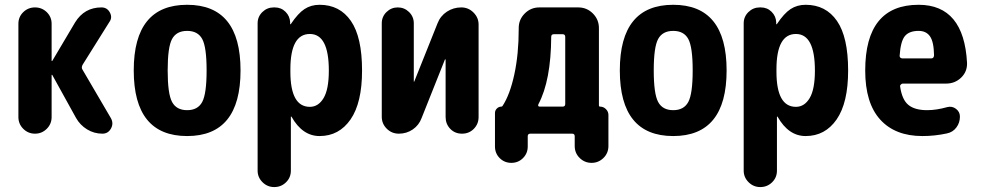

<svg xmlns="http://www.w3.org/2000/svg" viewBox="-20 -550 4040 790"><path d="M319.3 -263.7 436.5 -63.5Q448.2 -42 436.5 -21Q424.8 0 401.4 0Q367.2 0 338.4 -17.6Q309.6 -35.2 293 -64.5L195.3 -241.2Q195.3 -242.2 193.4 -242.2Q192.4 -242.2 192.4 -241.2V-68.4Q192.4 -40 172.4 -20Q152.3 0 124 0Q95.7 0 75.7 -20Q55.7 -40 55.7 -68.4V-452.1Q55.7 -480.5 75.7 -500Q95.7 -519.5 124 -519.5Q152.3 -519.5 172.4 -500Q192.4 -480.5 192.4 -452.1V-299.8Q192.4 -298.8 193.4 -298.8Q195.3 -298.8 195.3 -299.8L289.1 -458Q327.1 -519.5 397.5 -519.5Q420.9 -519.5 432.1 -498.5Q443.4 -477.5 429.7 -459L320.3 -284.2Q313.5 -272.5 319.3 -263.7Z M688 -130.4Q706.1 -96.7 750 -96.7Q793.9 -96.7 812 -130.4Q830.1 -164.1 830.1 -260.3Q830.1 -356.4 812 -389.6Q793.9 -422.9 750 -422.9Q706.1 -422.9 688 -389.6Q669.9 -356.4 669.9 -260.3Q669.9 -164.1 688 -130.4ZM530.3 -260.3Q530.3 -530.3 750 -530.3Q969.7 -530.3 969.7 -260.3Q969.7 9.8 750 9.8Q530.3 9.8 530.3 -260.3Z M1254.9 -110.4Q1290 -110.4 1311.5 -146.5Q1333 -182.6 1333 -259.8Q1333 -410.2 1254.9 -410.2Q1174.8 -410.2 1174.8 -264.6V-254.9Q1174.8 -110.4 1254.9 -110.4ZM1294.9 -530.3Q1377.9 -530.3 1423.8 -463.9Q1469.7 -397.5 1469.7 -259.8Q1469.7 -127 1422.4 -58.6Q1375 9.8 1294.9 9.8Q1224.6 9.8 1179.7 -69.3Q1179.7 -70.3 1177.7 -70.3Q1176.8 -70.3 1176.8 -69.3V152.3Q1176.8 180.7 1156.7 200.2Q1136.7 219.7 1108.4 219.7Q1080.1 219.7 1060.1 199.7Q1040 179.7 1040 152.3V-454.1Q1040 -481.4 1059.6 -500.5Q1079.1 -519.5 1106.4 -519.5H1110.4Q1136.7 -519.5 1154.8 -501.5Q1172.9 -483.4 1173.8 -458V-451.2Q1173.8 -450.2 1174.8 -450.2Q1176.8 -450.2 1176.8 -451.2Q1206.1 -495.1 1232.9 -512.7Q1259.8 -530.3 1294.9 -530.3Z M1877.9 -519.5Q1907.2 -519.5 1928.2 -498.5Q1949.2 -477.5 1949.2 -449.2V-68.4Q1949.2 -40 1929.7 -20Q1910.2 0 1880.9 0Q1851.6 0 1832.5 -20Q1813.5 -40 1813.5 -68.4V-304.7Q1813.5 -305.7 1812 -305.7Q1810.5 -305.7 1810.5 -304.7L1714.8 -64.5Q1704.1 -35.2 1678.7 -17.6Q1653.3 0 1621.1 0Q1591.8 0 1571.3 -20.5Q1550.8 -41 1550.8 -69.3V-454.1Q1550.8 -481.4 1570.3 -500.5Q1589.8 -519.5 1616.7 -519.5Q1643.6 -519.5 1663.1 -500.5Q1682.6 -481.4 1682.6 -454.1V-214.8Q1682.6 -213.9 1683.6 -213.9Q1684.6 -213.9 1684.6 -214.8L1780.3 -454.1Q1792 -484.4 1818.8 -502Q1845.7 -519.5 1877.9 -519.5Z M2305.7 -122.1V-398.4Q2305.7 -409.2 2294.9 -409.2H2258.8Q2248 -409.2 2248 -398.4Q2247.1 -218.8 2195.3 -121.1Q2191.4 -111.3 2201.2 -111.3H2294.9Q2305.7 -111.3 2305.7 -122.1ZM2449.2 -111.3Q2462.9 -111.3 2473.1 -101.1Q2483.4 -90.8 2483.4 -77.1V50.8Q2483.4 80.1 2462.9 100.1Q2442.4 120.1 2414.1 120.1Q2385.7 120.1 2365.2 100.1Q2344.7 80.1 2344.7 50.8V10.7Q2344.7 0 2334 0H2162.1Q2151.4 0 2151.4 10.7V52.7Q2151.4 81.1 2131.8 100.6Q2112.3 120.1 2084 120.1Q2055.7 120.1 2036.1 100.6Q2016.6 81.1 2016.6 52.7V-85Q2016.6 -95.7 2024.4 -103.5Q2032.2 -111.3 2043 -111.3Q2045.9 -111.3 2047.9 -114.3Q2078.1 -160.2 2096.2 -243.7Q2114.3 -327.1 2114.3 -430.7V-434.6Q2114.3 -469.7 2139.2 -494.6Q2164.1 -519.5 2199.2 -519.5H2359.4Q2394.5 -519.5 2419.4 -494.6Q2444.3 -469.7 2444.3 -434.6V-116.2Q2444.3 -111.3 2449.2 -111.3Z M2688 -130.4Q2706.1 -96.7 2750 -96.7Q2793.9 -96.7 2812 -130.4Q2830.1 -164.1 2830.1 -260.3Q2830.1 -356.4 2812 -389.6Q2793.9 -422.9 2750 -422.9Q2706.1 -422.9 2688 -389.6Q2669.9 -356.4 2669.9 -260.3Q2669.9 -164.1 2688 -130.4ZM2530.3 -260.3Q2530.3 -530.3 2750 -530.3Q2969.7 -530.3 2969.7 -260.3Q2969.7 9.8 2750 9.8Q2530.3 9.8 2530.3 -260.3Z M3254.9 -110.4Q3290 -110.4 3311.5 -146.5Q3333 -182.6 3333 -259.8Q3333 -410.2 3254.9 -410.2Q3174.8 -410.2 3174.8 -264.6V-254.9Q3174.8 -110.4 3254.9 -110.4ZM3294.9 -530.3Q3377.9 -530.3 3423.8 -463.9Q3469.7 -397.5 3469.7 -259.8Q3469.7 -127 3422.4 -58.6Q3375 9.8 3294.9 9.8Q3224.6 9.8 3179.7 -69.3Q3179.7 -70.3 3177.7 -70.3Q3176.8 -70.3 3176.8 -69.3V152.3Q3176.8 180.7 3156.7 200.2Q3136.7 219.7 3108.4 219.7Q3080.1 219.7 3060.1 199.7Q3040 179.7 3040 152.3V-454.1Q3040 -481.4 3059.6 -500.5Q3079.1 -519.5 3106.4 -519.5H3110.4Q3136.7 -519.5 3154.8 -501.5Q3172.9 -483.4 3173.8 -458V-451.2Q3173.8 -450.2 3174.8 -450.2Q3176.8 -450.2 3176.8 -451.2Q3206.1 -495.1 3232.9 -512.7Q3259.8 -530.3 3294.9 -530.3Z M3811.5 -309.6Q3822.3 -309.6 3823.2 -322.3Q3822.3 -377.9 3806.6 -400.4Q3791 -422.9 3759.8 -422.9Q3720.7 -422.9 3703.1 -401.4Q3685.5 -379.9 3681.6 -320.3Q3681.6 -310.5 3693.4 -309.6ZM3759.8 -530.3Q3946.3 -530.3 3959 -291Q3960 -254.9 3934.6 -230.5Q3909.2 -206.1 3873 -206.1H3694.3Q3690.4 -206.1 3686.5 -202.1Q3682.6 -198.2 3683.6 -194.3Q3691.4 -139.6 3717.8 -118.2Q3744.1 -96.7 3794.9 -96.7Q3833 -96.7 3877.9 -109.4Q3897.5 -114.3 3913.6 -102.1Q3929.7 -89.8 3929.7 -70.3Q3929.7 -44.9 3915 -25.4Q3900.4 -5.9 3876 -1Q3826.2 9.8 3775.4 9.8Q3663.1 9.8 3601.6 -58.1Q3540 -126 3540 -259.8Q3540 -530.3 3759.8 -530.3Z"/></svg>

Font: Rounded-X Mgen+ 1m bold
Style: Bold
Weight: 700
Designer: [Source Han Sans]
Ryoko NISHIZUKA  (kana & ideographs); Paul D. Hunt (Latin, Greek & Cyrillic); Wenlong ZHANG  (bopomofo
Version: Version 1.059.20150602